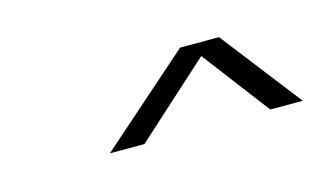

<svg xmlns="http://www.w3.org/2000/svg" viewBox="-32 -788 389 231"><g transform="rotate(-15 162.5 -672.5)"><path d="M84.5 -622H127.5L239 -723H199ZM284.5 -623H325L247.5 -723H208.5Z"/></g></svg>

Font: Anybody SemiCondensed Light
Style: Italic
Weight: 300
Width: 4
Italic angle: -10°
Version: Version 1.113;gftools[0.9.25]